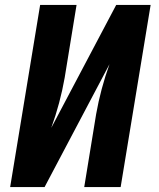

<svg xmlns="http://www.w3.org/2000/svg" viewBox="-20 -755 640 775"><path d="M21 0 142 -735H289L241 -441Q232 -390 218.5 -339.5Q205 -289 187 -239L449 -735H588L467 0H320L368 -294Q377 -345 390.5 -395.5Q404 -446 422 -496L160 0Z"/></svg>

Font: Iosevka SS04 Heavy Extended
Style: Italic
Weight: 900
Width: 7
Italic angle: -9°
Monospace: yes
Designer: Belleve Invis
Foundry: Belleve Invis
Version: Version 19.0.0; ttfautohint (v1.8.4)